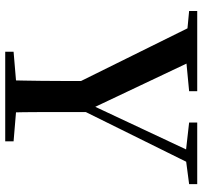

<svg xmlns="http://www.w3.org/2000/svg" viewBox="-40 -735 775 735"><g transform="rotate(90 347.5 -367.5)"><path d="M178 0V-32L332 -45H365L521 -32V0ZM287 0Q288 -39 288.5 -71Q289 -103 289.5 -138.5Q290 -174 290 -220Q290 -266 290 -332H409Q409 -267 409 -221Q409 -175 409 -139.5Q409 -104 409.5 -71.5Q410 -39 411 0ZM308 -254 70 -735H204L403 -315H375L382 -330L572 -735H620L382 -254ZM22 -704V-735H329V-704L193 -691H159ZM449 -704V-735H685V-704L586 -691H564Z"/></g></svg>

Font: Noto Serif KR SemiBold
Style: Regular
Weight: 600
Designer: Ryoko NISHIZUKA 西塚涼子 (kana & ideographs); Frank Grießhammer (Latin, Greek & Cyrillic); Wenlong ZHANG 张文龙 (bopomofo); San
Foundry: Adobe
Version: Version 2.003-H1;hotconv 1.1.1;makeotfexe 2.6.0